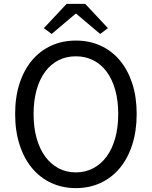

<svg xmlns="http://www.w3.org/2000/svg" viewBox="-20 -956 782 989"><path d="M371 13Q302 13 244.5 -13.5Q187 -40 145.5 -89.5Q104 -139 81 -210Q58 -281 58 -369Q58 -457 81 -527Q104 -597 145.5 -646Q187 -695 244.5 -721Q302 -747 371 -747Q440 -747 497.5 -721Q555 -695 596.5 -646Q638 -597 661 -527Q684 -457 684 -369Q684 -281 661 -210Q638 -139 596.5 -89.5Q555 -40 497.5 -13.5Q440 13 371 13ZM371 -68Q420 -68 460.5 -89.5Q501 -111 529.5 -150Q558 -189 573.5 -244.5Q589 -300 589 -369Q589 -438 573.5 -493Q558 -548 529.5 -586.5Q501 -625 460.5 -645.5Q420 -666 371 -666Q321 -666 281 -645.5Q241 -625 212.5 -586.5Q184 -548 168.5 -493Q153 -438 153 -369Q153 -300 168.5 -244.5Q184 -189 212.5 -150Q241 -111 281 -89.5Q321 -68 371 -68ZM323 -936H419L536 -811L496 -781L373 -885H369L246 -781L206 -811Z"/></svg>

Font: Kinto Sans
Style: Regular
Weight: 400
Designer: Authors: Ryoko NISHIZUKA  (kana & ideographs); Paul D. Hunt (Latin, Greek & Cyrillic); Wenlong ZHANG  (bopomofo); Sandol
Foundry: Adobe Systems Incorporated, ookami Inc.
Version: Version 0.001